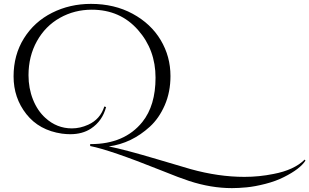

<svg xmlns="http://www.w3.org/2000/svg" viewBox="-20 -739 1595 990"><path d="M1176 231Q1068 231 955 194Q911 180 807 138Q547 34 445 14V4Q446 4 448 4Q622 4 714 -110Q782 -195 782 -338.5Q782 -482 692 -584Q600 -689 453 -689Q364 -689 289 -647Q214 -605 170.5 -527Q127 -449 127 -351Q127 -284 150 -226Q173 -168 214 -131Q273 -77 351 -77Q393 -77 435 -96Q497 -124 518 -190L527 -187Q508 -115 449 -76Q405 -47 342 -47Q322 -47 299 -50Q182 -67 116 -150.5Q50 -234 50 -345Q50 -456 103.5 -541.5Q157 -627 248.5 -673Q340 -719 449 -719Q570 -719 664 -668Q758 -617 808.5 -532.5Q859 -448 859 -347Q859 -264 829.5 -196.5Q800 -129 753 -86Q659 0 541 16Q622 32 792 82.5Q962 133 963 133Q1107 173 1240 173Q1316 173 1390 158Q1496 138 1551 84L1555 89Q1528 132 1444 174Q1403 195 1348.5 209Q1294 223 1251.5 227Q1209 231 1176 231Z"/></svg>

Font: Cinzel Decorative
Style: Regular
Weight: 400
Designer: Natanael Gama
Version: Version 1.002;PS 001.002;hotconv 1.0.56;makeotf.lib2.0.21325